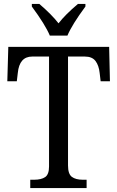

<svg xmlns="http://www.w3.org/2000/svg" viewBox="-20 -951 594 971"><path d="M133 -42H152Q189 -42 208.5 -55.5Q228 -69 228 -109V-665H143Q78 -665 70 -582L65 -540H17L22 -714H532L536 -540H489L484 -582Q480 -620 463 -642.5Q446 -665 409 -665H324V-114Q324 -71 343.5 -56.5Q363 -42 399 -42H418V0H133ZM141 -918V-931H179Q241 -878 276 -833Q309 -876 374 -931H412V-918Q344 -826 321 -771H232Q209 -826 141 -918Z"/></svg>

Font: Noto Serif Narrow
Style: Regular
Weight: 400
Width: 4
Designer: Monotype Design Team
Foundry: Monotype Imaging Inc.
Version: Version 1.001